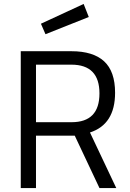

<svg xmlns="http://www.w3.org/2000/svg" viewBox="-20 -951 656 971"><path d="M162 -265V0H85V-692H341Q451 -692 506.5 -641Q562 -590 562 -482Q562 -322 435 -281L568 0H483L358 -265ZM341 -624H162V-333H342Q483 -333 483 -478.5Q483 -624 341 -624ZM187 -831 403 -931 429 -865 210 -778Z"/></svg>

Font: TitilliumWeb-Regular
Style: Regular
Weight: 400
Version: Version 1.001;PS 57.000;hotconv 1.0.70;makeotf.lib2.5.55311